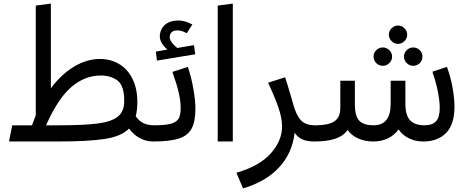

<svg xmlns="http://www.w3.org/2000/svg" viewBox="-20 -787 2603 1068"><path d="M850 -45 830 0Q791 0 755.5 -20Q720 -40 698 -72Q656 -29 565.5 -14.5Q475 0 301 0H30L48 -90H158L179 -146V-756L263 -767V-296Q322 -375 393 -417Q464 -459 535 -459Q594 -459 641.5 -431.5Q689 -404 716.5 -349.5Q744 -295 744 -219Q744 -175 735 -140Q755 -112 780 -101Q805 -90 838 -90ZM671 -225Q671 -312 633 -339.5Q595 -367 541 -367Q452 -367 377.5 -303.5Q303 -240 236 -90H301Q447 -90 523.5 -100Q600 -110 635.5 -138.5Q671 -167 671 -225Z M985 -187Q985 -225 974 -272.5Q963 -320 939 -387L1025 -415Q1045 -355 1056 -291Q1067 -227 1067 -182Q1067 -110 1045.5 -71Q1024 -32 974 -16Q924 0 830 0L810 -45L838 -90Q900 -90 931.5 -99Q963 -108 974 -128Q985 -148 985 -187ZM1066 -485 853 -450 847 -500 911 -511Q891 -529 880 -547.5Q869 -566 869 -583Q869 -622 896 -647.5Q923 -673 974 -673Q1008 -673 1050 -651L1019 -602Q991 -618 967 -618Q944 -618 934 -607Q924 -596 924 -581Q924 -554 966 -520L1059 -536Z M1191 0V-756L1275 -767V0Z M1748 -45 1728 0Q1686 0 1660 -12.5Q1634 -25 1619 -49Q1606 65 1532 144.5Q1458 224 1332 261L1295 174Q1425 136 1487 65.5Q1549 -5 1549 -84Q1549 -131 1528 -191Q1507 -251 1471 -327L1566 -357Q1577 -325 1605 -229Q1619 -175 1634.5 -145.5Q1650 -116 1673 -103Q1696 -90 1734 -90Z M2508 -194Q2508 -95 2461.5 -47.5Q2415 0 2335 0Q2291 0 2255 -17.5Q2219 -35 2197 -67Q2174 -35 2138 -17.5Q2102 0 2056 0Q2010 0 1972 -17Q1934 -34 1914 -64Q1888 -29 1842.5 -14.5Q1797 0 1728 0L1708 -46L1737 -90Q1805 -90 1839 -111.5Q1873 -133 1873 -187V-338H1954V-209Q1954 -138 1980 -114Q2006 -90 2057 -90Q2153 -90 2153 -208V-338H2235V-209Q2235 -145 2261.5 -117.5Q2288 -90 2341 -90Q2385 -90 2405.5 -112.5Q2426 -135 2426 -186Q2426 -225 2415.5 -278Q2405 -331 2385 -388L2466 -415Q2487 -358 2497.5 -298.5Q2508 -239 2508 -194ZM2143 -594Q2143 -615 2158.5 -630Q2174 -645 2194 -645Q2214 -645 2229.5 -630Q2245 -615 2245 -594Q2245 -573 2229.5 -558Q2214 -543 2194 -543Q2174 -543 2158.5 -558Q2143 -573 2143 -594ZM2058 -472Q2058 -493 2073 -508Q2088 -523 2110 -523Q2130 -523 2145.5 -508Q2161 -493 2161 -472Q2161 -451 2145.5 -436Q2130 -421 2110 -421Q2088 -421 2073 -436Q2058 -451 2058 -472ZM2227 -472Q2227 -493 2242.5 -508Q2258 -523 2278 -523Q2300 -523 2315 -508Q2330 -493 2330 -472Q2330 -451 2315 -436Q2300 -421 2278 -421Q2258 -421 2242.5 -436Q2227 -451 2227 -472Z"/></svg>

Font: Fira GO
Style: Regular
Weight: 400
Designer: Carrois Corporate
Foundry: Carrois Corporate GbR
Version: Version 0.300